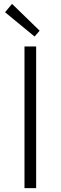

<svg xmlns="http://www.w3.org/2000/svg" viewBox="-20 -968 312 988"><path d="M106 0H166V-729H106ZM158 -780 184 -810 42 -948 6 -905Z"/></svg>

Font: Noto Sans CJK JP Light
Style: Regular
Weight: 300
Designer: Ryoko NISHIZUKA (kana & ideographs); Paul D. Hunt (Latin, Greek & Cyrillic); Wenlong ZHANG (bopomofo); Sandoll Communica
Foundry: Adobe Systems Incorporated
Version: Version 1.004;PS 1.004;hotconv 1.0.82;makeotf.lib2.5.63406